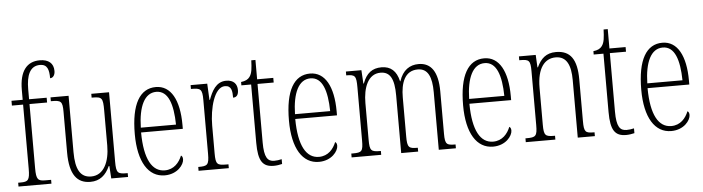

<svg xmlns="http://www.w3.org/2000/svg" viewBox="-48 -979 4381 1196"><g transform="rotate(-5 2143.0 -381.0)"><path d="M26 0H232V-24H197C150 -24 139 -33 139 -105V-506H249V-536H139V-599C139 -683 161 -743 225 -743C271 -743 281 -709 281 -655C300 -655 312 -673 312 -698C312 -746 281 -772 226 -772C145 -772 99 -715 99 -598V-536H29V-506H99V-105C99 -33 88 -24 41 -24H26Z M475 10C535 10 572 -23 597 -78H601L606 0H711V-24H708C649 -24 639 -29 639 -103V-536H528V-512H531C593 -512 599 -505 599 -425V-206C599 -107 563 -23 483 -23C415 -23 386 -76 386 -184V-536H273V-512H277C336 -512 346 -506 346 -440V-184C346 -45 393 10 475 10Z M940 10C1020 10 1062 -47 1062 -80C1062 -94 1057 -101 1051 -104C1034 -62 1001 -21 943 -21C864 -21 817 -101 816 -269H1077V-294C1077 -449 1026 -543 932 -543C832 -543 776 -450 776 -262C776 -88 838 10 940 10ZM1037 -299H817C820 -431 858 -513 932 -513C1007 -513 1035 -426 1037 -299Z M1152 0H1341V-24H1328C1271 -24 1261 -30 1261 -99V-274C1261 -379 1294 -511 1361 -511C1403 -511 1406 -476 1406 -435C1431 -435 1440 -454 1440 -480C1440 -517 1419 -544 1372 -544C1307 -544 1280 -485 1261 -434H1258L1253 -536H1149V-512H1152C1209 -512 1220 -506 1220 -437V-100C1220 -30 1209 -24 1154 -24H1152Z M1622 10C1639 10 1658 7 1674 3V-27C1656 -23 1644 -21 1627 -21C1586 -21 1565 -47 1565 -141V-507H1666V-536H1565V-657H1539C1537 -609 1535 -576 1518 -554C1508 -540 1491 -531 1464 -528V-507H1525V-142C1525 -27 1553 10 1622 10Z M1904 10C1984 10 2026 -47 2026 -80C2026 -94 2021 -101 2015 -104C1998 -62 1965 -21 1907 -21C1828 -21 1781 -101 1780 -269H2041V-294C2041 -449 1990 -543 1896 -543C1796 -543 1740 -450 1740 -262C1740 -88 1802 10 1904 10ZM2001 -299H1781C1784 -431 1822 -513 1896 -513C1971 -513 1999 -426 2001 -299Z M2109 0H2294V-24H2292C2233 -24 2224 -31 2224 -100V-330C2224 -425 2255 -510 2334 -510C2394 -510 2419 -464 2419 -360V0H2525V-24H2522C2469 -24 2459 -31 2459 -100V-345C2459 -434 2485 -510 2567 -510C2630 -510 2654 -456 2654 -360V0H2761V-24H2759C2706 -24 2695 -30 2695 -96V-361C2695 -484 2653 -543 2575 -543C2519 -543 2475 -514 2453 -446H2451C2436 -512 2400 -543 2343 -543C2285 -543 2248 -515 2225 -452H2222L2217 -536H2120V-512H2122C2176 -512 2183 -503 2183 -431V-101C2183 -31 2175 -24 2119 -24H2109Z M2993 10C3073 10 3115 -47 3115 -80C3115 -94 3110 -101 3104 -104C3087 -62 3054 -21 2996 -21C2917 -21 2870 -101 2869 -269H3130V-294C3130 -449 3079 -543 2985 -543C2885 -543 2829 -450 2829 -262C2829 -88 2891 10 2993 10ZM3090 -299H2870C2873 -431 2911 -513 2985 -513C3060 -513 3088 -426 3090 -299Z M3198 0H3383V-24H3377C3323 -24 3313 -31 3313 -99V-330C3313 -454 3361 -510 3429 -510C3498 -510 3523 -452 3523 -360V0H3630V-24H3626C3573 -24 3564 -31 3564 -100V-360C3564 -486 3524 -543 3434 -543C3372 -543 3339 -511 3314 -458H3311L3307 -536H3202V-512H3207C3262 -512 3272 -506 3272 -438V-100C3272 -31 3262 -24 3206 -24H3198Z M3825 10C3842 10 3861 7 3877 3V-27C3859 -23 3847 -21 3830 -21C3789 -21 3768 -47 3768 -141V-507H3869V-536H3768V-657H3742C3740 -609 3738 -576 3721 -554C3711 -540 3694 -531 3667 -528V-507H3728V-142C3728 -27 3756 10 3825 10Z M4107 10C4187 10 4229 -47 4229 -80C4229 -94 4224 -101 4218 -104C4201 -62 4168 -21 4110 -21C4031 -21 3984 -101 3983 -269H4244V-294C4244 -449 4193 -543 4099 -543C3999 -543 3943 -450 3943 -262C3943 -88 4005 10 4107 10ZM4204 -299H3984C3987 -431 4025 -513 4099 -513C4174 -513 4202 -426 4204 -299Z"/></g></svg>

Font: Noto Serif Lao ExtraCondensed ExtraLight
Style: Regular
Weight: 200
Width: 2
Designer: Monotype Design Team
Foundry: Monotype Imaging Inc.
Version: Version 2.003